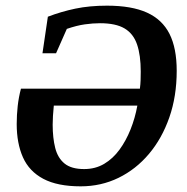

<svg xmlns="http://www.w3.org/2000/svg" viewBox="-20 -648 660 678"><path d="M265 10Q183 10 133 -16.5Q83 -43 61 -92.5Q39 -142 39 -210Q39 -242 42.5 -273.5Q46 -305 54 -335H474Q476 -350 476.5 -365.5Q477 -381 477 -395Q477 -453 464 -491Q451 -529 420 -547.5Q389 -566 333 -566Q308 -566 279.5 -562Q251 -558 216 -546L178 -460H130L149 -589Q196 -607 246 -617.5Q296 -628 358 -628Q445 -628 499 -603.5Q553 -579 578.5 -528.5Q604 -478 604 -398Q604 -308 578 -233.5Q552 -159 506 -104.5Q460 -50 398.5 -20Q337 10 265 10ZM277 -51Q317 -51 348 -69.5Q379 -88 402 -119.5Q425 -151 441 -191Q457 -231 465 -275H170Q168 -255 167 -238.5Q166 -222 166 -208Q166 -161 175 -125.5Q184 -90 208 -70.5Q232 -51 277 -51Z"/></svg>

Font: Manuale SemiBold
Style: Italic
Weight: 600
Italic angle: -11°
Designer: Eduardo Tunni / Pablo Cosgaya
Foundry: Eduardo Tunni / Pablo Cosgaya
Version: Version 1.002